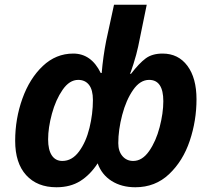

<svg xmlns="http://www.w3.org/2000/svg" viewBox="-20 -780 887 810"><path d="M44 -186Q44 -279 74.5 -364Q105 -449 160.5 -501.5Q216 -554 289 -554Q365 -554 405 -472H409Q415 -542 428 -608L461 -760H599L563 -584Q556 -551 543 -510Q530 -469 528 -469H533Q567 -513 594.5 -533.5Q622 -554 666 -554Q732 -554 770.5 -502.5Q809 -451 809 -361Q809 -271 780.5 -186Q752 -101 693.5 -45.5Q635 10 551 10Q493 10 451 -16.5Q409 -43 392 -91Q361 -43 319 -16.5Q277 10 218 10Q137 10 90.5 -41Q44 -92 44 -186ZM372 -358Q372 -401 355.5 -422Q339 -443 310 -443Q273 -443 244 -401Q215 -359 199 -300Q183 -241 183 -192Q183 -148 198.5 -124.5Q214 -101 243 -101Q284 -101 313.5 -141Q343 -181 357.5 -240.5Q372 -300 372 -358ZM669 -353Q669 -443 609 -443Q571 -443 541.5 -400.5Q512 -358 495.5 -295Q479 -232 479 -176Q479 -142 496.5 -121.5Q514 -101 542 -101Q580 -101 609 -142.5Q638 -184 653.5 -243.5Q669 -303 669 -353Z"/></svg>

Font: Noto Sans Display
Style: Bold Italic
Weight: 700
Italic angle: -12°
Designer: Monotype Design team
Foundry: Monotype Imaging Inc.
Version: Version 1.000